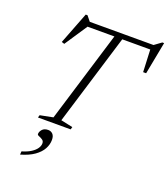

<svg xmlns="http://www.w3.org/2000/svg" viewBox="-170 -829 1056 1206"><g transform="rotate(20 358.5 -226.0)"><path d="M675.5 -642.5H193L235 -650.5L129 -491L110.5 -497L193 -710H205L237.5 -669.5L211 -676H680L649.5 -669.5L705 -710H717L675.5 -493.5H655.5L648.5 -650.5ZM414.5 -660H467L276 -34L355.5 -17L350.5 0H132L137 -17L223.5 -34ZM167.5 97.5Q167.5 81.5 180.8 66.5Q194 51.5 220 51.5Q238.5 51.5 250.8 64.2Q263 77 263 102.5Q263 133.5 247 163Q231 192.5 196.5 217Q162 241.5 106 257.5L107.5 235.5Q145 224.5 168.2 209.2Q191.5 194 202.8 177Q214 160 214 144Q214 128 202.5 120.5Q191 113 179.2 108.5Q167.5 104 167.5 97.5Z"/></g></svg>

Font: Newsreader 16pt 16pt Light
Style: Italic
Weight: 300
Italic angle: -17°
Version: Version 1.003